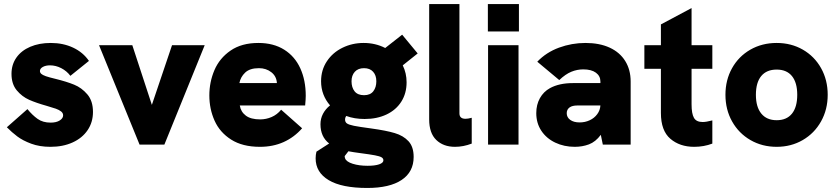

<svg xmlns="http://www.w3.org/2000/svg" viewBox="-20 -717 4155 952"><path d="M14 -86 116 -176Q140.5 -146 166.5 -127.5Q192.5 -109 231 -109Q259.5 -109 276.2 -119.8Q293 -130.5 293 -145Q293 -156.5 282.8 -164.5Q272.5 -172.5 257 -178Q241.5 -183.5 212 -192Q160 -206.5 124.5 -222.2Q89 -238 63 -269.2Q37 -300.5 37 -351Q37 -396.5 61.2 -431.2Q85.5 -466 129.8 -485Q174 -504 232 -504Q293 -504 342.5 -480.8Q392 -457.5 421 -415L329 -341Q311 -365 283.8 -379Q256.5 -393 228 -393Q206.5 -393 192.2 -385Q178 -377 178 -365Q178 -357 184.5 -351Q191 -345 207.2 -339.2Q223.5 -333.5 255 -326Q310 -312.5 347.5 -297.2Q385 -282 413 -249.2Q441 -216.5 441 -162Q441 -111 414.5 -71.8Q388 -32.5 340.2 -10.8Q292.5 11 230 11Q176.5 11 134.8 -4.5Q93 -20 65.8 -40.5Q38.5 -61 14 -86Z M471 -493H636L733 -197L833 -493H995L795 0H672Z M1018 -244Q1018 -310 1043.2 -369.2Q1068.5 -428.5 1123.2 -466.2Q1178 -504 1261 -504Q1336 -504 1389 -470.8Q1442 -437.5 1469 -378.2Q1496 -319 1496 -242Q1496 -225.5 1493 -194H1169Q1174 -162.5 1198.8 -143.8Q1223.5 -125 1270 -125Q1299.5 -125 1326.8 -136.8Q1354 -148.5 1374 -173L1478 -81Q1438.5 -36 1386 -12.5Q1333.5 11 1269 11Q1182.5 11 1126.2 -24.8Q1070 -60.5 1044 -118.5Q1018 -176.5 1018 -244ZM1353 -305Q1351 -339 1325.2 -359Q1299.5 -379 1264 -379Q1218.5 -379 1195.5 -357Q1172.5 -335 1167 -305Z M1545 68Q1545 51 1549 35L1612 -5.5Q1569 -39 1569 -101Q1569 -129 1581.5 -152.8Q1594 -176.5 1616.5 -194.5Q1595 -219 1583.5 -249.2Q1572 -279.5 1572 -314Q1572 -370 1600.8 -413.2Q1629.5 -456.5 1678 -480.2Q1726.5 -504 1783 -504Q1841.5 -504 1890 -479L1974 -545L2051 -452L1977 -393Q1996 -354 1996 -309Q1996 -254.5 1970 -213.2Q1944 -172 1896.8 -149.5Q1849.5 -127 1788 -127Q1737.5 -127 1697 -142Q1691 -134.5 1691 -124Q1691 -111.5 1700.2 -105Q1709.5 -98.5 1735.2 -93.2Q1761 -88 1821 -80Q1894 -70 1937 -57.2Q1980 -44.5 2005.5 -16.8Q2031 11 2031 61Q2031 135.5 1971.5 175.2Q1912 215 1801 215Q1674.5 215 1609.8 176.2Q1545 137.5 1545 68ZM1691 68Q1697 85 1728.8 95Q1760.5 105 1803 105Q1839 105 1860 97.8Q1881 90.5 1881 78Q1881 68.5 1871.8 63Q1862.5 57.5 1838.5 53Q1814.5 48.5 1765 42Q1733.5 38 1707.5 33L1689 57Q1689 62 1691 68ZM1785 -245Q1816 -245 1831 -264.5Q1846 -284 1846 -314Q1846 -343.5 1830 -361.2Q1814 -379 1785 -379Q1755.5 -379 1739.2 -361Q1723 -343 1723 -314Q1723 -283.5 1738.2 -264.2Q1753.5 -245 1785 -245Z M2108 -125V-697H2258V-155Q2258 -128 2288 -128Q2300.5 -128 2319 -133V-5Q2277.5 11 2236 11Q2178.5 11 2143.2 -23Q2108 -57 2108 -125Z M2400 -493H2551V0H2400ZM2399 -697H2553V-561H2399Z M2959 -48.5Q2933 -13.5 2900.2 -1.2Q2867.5 11 2830 11Q2777 11 2733.2 -9.8Q2689.5 -30.5 2664.2 -68.5Q2639 -106.5 2639 -156Q2639 -198 2657 -230.2Q2675 -262.5 2707 -280Q2752.5 -305 2821 -305H2957V-313Q2957 -340 2934.8 -356.5Q2912.5 -373 2872 -373Q2841.5 -373 2812.8 -361.2Q2784 -349.5 2753 -320L2644 -411Q2688.5 -457.5 2751.8 -480.8Q2815 -504 2883 -504Q2952.5 -504 3003 -480.8Q3053.5 -457.5 3080.2 -414.2Q3107 -371 3107 -313V0H2969ZM2854 -110Q2881 -110 2904 -120.8Q2927 -131.5 2941.2 -150.8Q2955.5 -170 2957 -194H2843Q2818.5 -194 2805 -185Q2790 -174.5 2790 -156Q2790 -135 2807.5 -122.5Q2825 -110 2854 -110Z M3257 -157V-376H3175V-493H3257V-596L3409 -677V-493H3512V-376H3409V-200Q3409 -153.5 3420.8 -132.8Q3432.5 -112 3464 -112Q3481.5 -112 3512 -120V-5Q3470 11 3422 11Q3350.5 11 3303.8 -29Q3257 -69 3257 -157Z M3577 -247Q3577 -320.5 3609.8 -379Q3642.5 -437.5 3700.5 -470.8Q3758.5 -504 3831 -504Q3903 -504 3960.8 -470.8Q4018.5 -437.5 4051.2 -379Q4084 -320.5 4084 -247Q4084 -174 4051 -115Q4018 -56 3960.2 -22.5Q3902.5 11 3831 11Q3759 11 3701 -22.5Q3643 -56 3610 -114.8Q3577 -173.5 3577 -247ZM3831 -121Q3880.5 -121 3906.8 -153.5Q3933 -186 3933 -247Q3933 -307.5 3906.8 -339.8Q3880.5 -372 3831 -372Q3781 -372 3754.5 -340Q3728 -308 3728 -247Q3728 -186.5 3754.8 -153.8Q3781.5 -121 3831 -121Z"/></svg>

Font: HK Grotesk Black
Style: Regular
Weight: 900
Designer: Alfredo Marco Pradil
Foundry: Hanken Design Co.
Version: Version 3.001